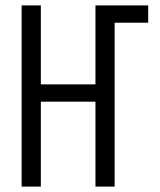

<svg xmlns="http://www.w3.org/2000/svg" viewBox="-20 -690 590 710"><path d="M60 0V-670H131V-378H333V-670H528V-606H404V0H333V-314H131V0Z"/></svg>

Font: Lode Term
Style: Regular
Weight: 400
Monospace: yes
Designer: Belleve Invis
Foundry: Belleve Invis
Version: Version 29.2.0